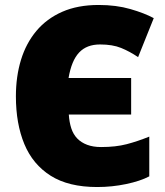

<svg xmlns="http://www.w3.org/2000/svg" viewBox="-20 -743 666 773"><path d="M383 -564Q356 -564 335 -556Q314 -548 298.5 -531.5Q283 -515 272.5 -489.5Q262 -464 256 -429H508V-282H257Q259 -251 267 -226.5Q275 -202 291 -185.5Q307 -169 331 -160Q355 -151 387 -151Q446 -151 490 -162.5Q534 -174 581 -193V-33Q545 -14 488 -2Q431 10 371 10Q256 10 184 -35.5Q112 -81 78 -163Q44 -245 44 -355Q44 -435 64.5 -502Q85 -569 126.5 -618.5Q168 -668 230.5 -695.5Q293 -723 377 -723Q448 -723 505 -706.5Q562 -690 599 -670L536 -513Q502 -536 467.5 -550Q433 -564 383 -564Z"/></svg>

Font: Noto Sans Display Black
Style: Regular
Weight: 900
Designer: Monotype Design Team
Foundry: Monotype Imaging Inc.
Version: Version 2.003